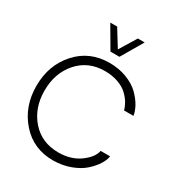

<svg xmlns="http://www.w3.org/2000/svg" viewBox="-229 -1150 1220 1310"><g transform="rotate(30 381.0 -495.0)"><path d="M253.9 -1000H308.1L390.1 -867.2L471.2 -1000H524.9L424.8 -829.1H354ZM389.2 9.8Q231.9 11.7 132.6 -100.1Q33.2 -211.9 33.2 -375Q33.2 -538.1 132.6 -648.9Q231.9 -759.8 389.2 -759.8Q463.4 -759.8 525.1 -735.8Q586.9 -711.9 624 -675.5Q661.1 -639.2 682.6 -601.1Q704.1 -563 709 -527.8H634.8Q627.9 -554.7 612.1 -581.8Q596.2 -608.9 567.6 -636Q539.1 -663.1 492.4 -679.4Q445.8 -695.8 389.2 -695.8Q258.3 -695.8 177.7 -604Q97.2 -512.2 97.2 -375Q97.2 -237.8 177.5 -146.5Q257.8 -55.2 389.2 -55.2Q487.3 -55.2 555.7 -104.5Q624 -153.8 634.8 -209H709Q705.1 -178.2 682.1 -142.1Q659.2 -106 620.6 -71.5Q582 -37.1 521 -14.2Q460 8.8 389.2 9.8Z"/></g></svg>

Font: Oakes Grotesk
Style: Light
Weight: 300
Designer: Samuel Oakes
Foundry: Samuel Oakes
Version: Version 1.0 | wf-rip DC20170320